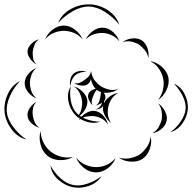

<svg xmlns="http://www.w3.org/2000/svg" viewBox="-111 -736 880 879"><path d="M155 -631Q172 -672 213 -694.5Q254 -717 298 -716Q342 -715 381.5 -690Q421 -665 435 -623Q408 -657 370.5 -681Q333 -705 297 -706Q262 -707 223.5 -685.5Q185 -664 155 -631ZM96 -556Q105 -581 129.5 -600Q154 -619 181 -619Q208 -619 232.5 -600Q257 -581 267 -556Q249 -577 226 -586Q203 -595 181 -595Q160 -595 136.5 -586Q113 -577 96 -556ZM282 -556Q292 -578 315 -594.5Q338 -611 362 -609Q386 -608 407 -589Q428 -570 435 -547Q420 -566 400 -575Q380 -584 360 -585Q341 -586 320 -579.5Q299 -573 282 -556ZM450 -543Q468 -557 493.5 -560Q519 -563 537 -552Q556 -540 564 -515.5Q572 -491 568 -470Q565 -491 552 -506.5Q539 -522 525 -532Q510 -541 490.5 -545.5Q471 -550 450 -543ZM56 -441Q40 -449 27 -467Q14 -485 15 -503Q17 -521 33.5 -536.5Q50 -552 68 -556Q53 -546 47 -530.5Q41 -515 39 -501Q38 -486 40.5 -470Q43 -454 56 -441ZM577 -456Q605 -452 629.5 -430.5Q654 -409 660 -381Q665 -353 651 -323.5Q637 -294 613 -279Q630 -301 635.5 -327.5Q641 -354 636 -376Q632 -398 617 -420.5Q602 -443 577 -456ZM56 -286Q35 -293 18.5 -313Q2 -333 2 -355Q2 -377 18.5 -397Q35 -417 56 -425Q39 -411 32.5 -392Q26 -373 26 -355Q26 -338 32.5 -319Q39 -300 56 -286ZM306 -411Q307 -406 308 -400Q312 -381 324 -366Q336 -351 349 -342Q365 -332 386 -326.5Q407 -321 430 -328Q411 -314 383 -311.5Q355 -309 336 -322Q324 -330 316 -344Q308 -358 305 -374Q301 -358 290 -350Q278 -342 259 -344.5Q240 -347 228 -356Q243 -352 255 -357.5Q267 -363 276 -370Q285 -376 293 -384Q301 -392 304 -403Q305 -407 306 -411ZM10 -97Q-31 -108 -58 -144Q-85 -180 -90 -222Q-94 -264 -75.5 -305Q-57 -346 -19 -365Q-48 -335 -65.5 -296Q-83 -257 -80 -223Q-76 -189 -50.5 -155Q-25 -121 10 -97ZM685 -353Q717 -339 734 -305.5Q751 -272 749 -237Q746 -202 724 -171Q702 -140 669 -131Q697 -151 716.5 -180Q736 -209 739 -237Q741 -265 725.5 -296.5Q710 -328 685 -353ZM228 -340Q250 -334 268.5 -315Q287 -296 289 -274Q290 -251 275 -229Q260 -207 240 -198Q256 -214 261 -234Q266 -254 265 -272Q263 -290 254.5 -308.5Q246 -327 228 -340ZM398 -173Q380 -185 368.5 -208Q357 -231 361 -251Q356 -243 345.5 -238.5Q335 -234 325 -235Q335 -237 342.5 -243.5Q350 -250 353 -257Q357 -265 358.5 -274.5Q360 -284 356 -294Q367 -281 365 -264Q374 -282 392.5 -295Q411 -308 430 -310Q411 -300 400 -283Q389 -266 385 -248Q381 -231 383 -211Q385 -191 398 -173ZM70 -151Q51 -156 34 -171Q17 -186 15 -205Q13 -224 26 -242.5Q39 -261 56 -270Q43 -256 40 -239.5Q37 -223 39 -208Q41 -193 47.5 -177.5Q54 -162 70 -151ZM613 -263Q631 -251 643.5 -228Q656 -205 652 -184Q648 -162 628 -145.5Q608 -129 586 -126Q605 -136 615 -153.5Q625 -171 629 -188Q632 -206 629 -226Q626 -246 613 -263ZM250 -185Q260 -204 281.5 -217.5Q303 -231 324 -228Q345 -225 362 -206Q379 -187 383 -166Q372 -184 354.5 -193Q337 -202 321 -204Q304 -206 285 -202.5Q266 -199 250 -185ZM223 -17Q197 -2 163 -3Q129 -4 106 -23Q83 -42 74.5 -75Q66 -108 75 -136Q76 -106 89 -81.5Q102 -57 121 -42Q139 -27 166 -19.5Q193 -12 223 -17ZM579 -111Q585 -85 575 -55Q565 -25 542 -9Q519 6 487.5 4Q456 2 434 -14Q460 -7 485 -12Q510 -17 529 -29Q547 -42 561.5 -63Q576 -84 579 -111ZM418 -12Q408 15 382 34.5Q356 54 327 53Q299 53 273.5 33Q248 13 238 -14Q256 8 280.5 18.5Q305 29 328 29Q350 30 374.5 20Q399 10 418 -12ZM354 70Q334 102 296 115Q258 128 222 121Q185 113 155 86Q125 59 120 22Q138 55 166 80Q194 105 224 111Q253 117 289 105Q325 93 354 70ZM213 -341Q207 -355 211 -372Q215 -389 226 -399Q238 -409 255 -411Q272 -413 285 -406Q270 -408 256 -403.5Q242 -399 233 -391Q224 -383 218 -369.5Q212 -356 213 -341ZM348 -179Q317 -168 283 -179.5Q249 -191 228 -216Q207 -242 201.5 -277Q196 -312 213 -341Q207 -308 213 -275.5Q219 -243 236 -223Q253 -202 284 -190.5Q315 -179 348 -179ZM313 -254Q303 -263 296 -278.5Q289 -294 294 -306Q299 -319 315 -325.5Q331 -332 344 -331Q332 -327 326 -317Q320 -307 316 -297Q312 -288 309.5 -277Q307 -266 313 -254ZM344 -331Q355 -325 364.5 -311Q374 -297 371 -285Q369 -273 355 -264.5Q341 -256 328 -254Q339 -260 342.5 -270Q346 -280 348 -290Q350 -300 351 -310.5Q352 -321 344 -331Z"/></svg>

Font: Rubik Puddles
Style: Regular
Weight: 400
Designer: Hubert and Fischer, NaN
Foundry: Hubert and Fischer, NaN
Version: Version 2.200